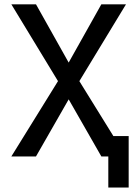

<svg xmlns="http://www.w3.org/2000/svg" viewBox="-20 -713 626 875"><path d="M473.6 141.6V-92.8H566.4V141.6ZM441.9 0 264.2 -310.5 31.7 -693.4H144L328.6 -364.3L554.2 0ZM31.7 0 257.3 -364.3 441.9 -693.4H554.2L321.8 -310.5L144 0Z"/></svg>

Font: Cascadia Mono PL
Style: Regular
Weight: 400
Monospace: yes
Designer: Aaron Bell
Foundry: Saja Typeworks
Version: Version 2102.003